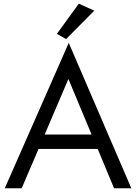

<svg xmlns="http://www.w3.org/2000/svg" viewBox="-20 -1348 739 1043"><path d="M510.7 -539.1Q430.7 -539.1 189.5 -539.1Q166 -485.4 97.7 -325.2Q75.2 -325.2 5.9 -325.2Q92.8 -522.5 353.5 -1115.2Q438.5 -918 693.4 -325.2Q669.9 -325.2 599.6 -325.2Q578.1 -378.9 510.7 -539.1ZM477.5 -617.2Q446.3 -692.4 351.6 -918.9Q319.3 -843.8 222.7 -617.2Q287.1 -617.2 477.5 -617.2ZM408.2 -1328.1Q428.7 -1318.4 492.2 -1290Q454.1 -1252 338.9 -1135.7Q326.2 -1142.6 289.1 -1164.1Q318.4 -1205.1 408.2 -1328.1Z"/></svg>

Font: Das Gitter
Style: Book
Weight: 400
Version: Version 006.000